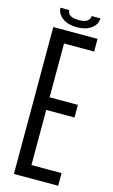

<svg xmlns="http://www.w3.org/2000/svg" viewBox="-136 -959 596 1010"><g transform="rotate(15 161.5 -454.0)"><path d="M51 0V-800H292V-731H128V-438H282V-369H128V-69H292V0ZM61 -908H109Q110 -870 170 -870Q230 -870 231 -908H279Q278 -874 248 -852.5Q218 -831 170 -831Q122 -831 92.5 -852.5Q63 -874 61 -908Z"/></g></svg>

Font: Big Shoulders Display Medium
Style: Regular
Weight: 500
Designer: Patric King
Foundry: XO Type Co
Version: Version 1.000; ttfautohint (v1.8.2)